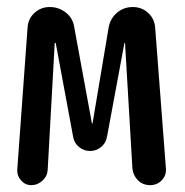

<svg xmlns="http://www.w3.org/2000/svg" viewBox="-20 -540 540 560"><path d="M71.3 0Q53.7 0 41.5 -13.7Q29.3 -27.3 30.3 -44.9L60.5 -460.9Q62.5 -486.3 81.1 -502.9Q99.6 -519.5 125 -519.5Q151.4 -519.5 171.9 -503.4Q192.4 -487.3 196.3 -461.9L248 -180.7Q248 -179.7 249 -179.7Q250 -179.7 250 -180.7L296.9 -460Q301.8 -486.3 321.3 -502.9Q340.8 -519.5 367.2 -519.5Q393.6 -519.5 412.1 -502.4Q430.7 -485.4 432.6 -459L463.9 -48.8Q465.8 -29.3 452.1 -14.6Q438.5 0 418 0Q396.5 0 382.3 -14.2Q368.2 -28.3 366.2 -48.8L344.7 -414.1Q344.7 -415 343.8 -415Q342.8 -415 342.8 -414.1L292 -140.6Q289.1 -123 274.9 -111.3Q260.7 -99.6 242.7 -99.6Q224.6 -99.6 210.4 -111.3Q196.3 -123 193.4 -140.6L142.6 -414.1Q142.6 -415 140.6 -415Q139.6 -415 139.6 -414.1L119.1 -44.9Q118.2 -26.4 104 -13.2Q89.8 0 71.3 0Z"/></svg>

Font: Rounded-X Mgen+ 1mn medium
Style: Regular
Weight: 500
Designer: [Source Han Sans]
Ryoko NISHIZUKA  (kana & ideographs); Paul D. Hunt (Latin, Greek & Cyrillic); Wenlong ZHANG  (bopomofo
Version: Version 1.059.20150602